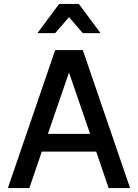

<svg xmlns="http://www.w3.org/2000/svg" viewBox="-20 -954 700 974"><path d="M531 0H640L400 -700H260L20 0H129L192 -185H468ZM170 -786H260L330 -867L400 -786H490L380 -934H280ZM223 -275 330 -586 437 -275Z"/></svg>

Font: Uncut Plan8
Style: Regular
Weight: 400
Designer: Kasper Nordkvist
Foundry: UNCUT.wtf
Version: Version 1.002;Glyphs 3.1.2 (3151)